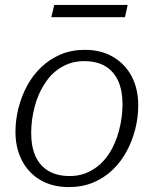

<svg xmlns="http://www.w3.org/2000/svg" viewBox="-20 -750 626 782"><path d="M447 -167Q458 -192 465 -219Q472 -246 475.5 -273Q479 -300 479 -325Q479 -381 461.5 -420Q444 -459 409.5 -480Q375 -501 322 -501Q288 -501 260 -490.5Q232 -480 209 -462Q186 -444 169 -419.5Q152 -395 139 -367Q128 -342 121 -315Q114 -288 110.5 -261.5Q107 -235 107 -209Q107 -153 124.5 -114Q142 -75 177 -54Q212 -33 264 -33Q298 -33 326 -43.5Q354 -54 377 -72Q400 -90 417.5 -114.5Q435 -139 447 -167ZM43 -213Q43 -261 55 -309Q67 -357 90 -400Q113 -443 147.5 -476Q182 -509 226.5 -528Q271 -547 326 -547Q392 -547 441 -518Q490 -489 516.5 -438.5Q543 -388 543 -321Q543 -272 531 -224.5Q519 -177 496 -134Q473 -91 438.5 -58Q404 -25 359.5 -6.5Q315 12 260 12Q194 12 145 -16.5Q96 -45 69.5 -96Q43 -147 43 -213ZM201 -730H500L489 -680H189Z"/></svg>

Font: Roboto Serif 20pt ExtraLight
Style: Italic
Weight: 250
Italic angle: -10°
Version: Version 1.007